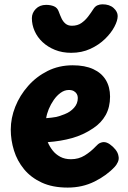

<svg xmlns="http://www.w3.org/2000/svg" viewBox="-20 -850 583 874"><path d="M288.2 3.9Q219.2 3.9 170 -18.9Q120.8 -41.7 89.6 -79.6Q58.4 -117.4 43.7 -164.7Q29 -212 29 -260Q29 -312.6 49.5 -364.1Q70 -415.7 107.7 -458.4Q145.3 -501.2 196.8 -527Q248.3 -552.8 311.1 -552.8Q366.6 -552.8 404.5 -535.3Q442.4 -517.8 461.7 -485.8Q481 -453.9 481 -410Q481 -362.6 461.2 -326.6Q441.3 -290.7 404.1 -266.1Q359.3 -235.8 308.2 -221.5Q257 -207.2 197.3 -202.9Q206.1 -182.4 219.8 -164.9Q233.6 -147.4 254.3 -136.3Q275 -125.2 303.1 -125.2Q337.8 -125.2 365.7 -142.4Q393.6 -159.7 415.4 -183Q426.9 -195.7 435.9 -199.4Q445 -203.2 452 -203.2Q465.6 -203.2 479.8 -193.3Q494.1 -183.4 505.6 -169.2Q517 -154.9 519.3 -139.8Q522.7 -125.6 516.2 -111.8Q509.7 -98.1 502.7 -91.1Q465.7 -51.1 410.3 -23.6Q355 3.9 288.2 3.9ZM190.2 -312.1Q217 -314.1 234.3 -317.4Q251.6 -320.8 276.1 -331.1Q299.8 -340.2 317 -359.3Q334.2 -378.3 334.2 -404Q334.2 -414.1 329.7 -422.1Q325.1 -430.1 316.1 -435.3Q307.1 -440.4 293.3 -440.4Q273.8 -440.4 256.1 -427.6Q238.3 -414.7 224.7 -395Q211 -375.3 201.9 -353.3Q192.9 -331.2 190.2 -312.1ZM303.9 -609.6Q263.4 -609.6 230.4 -622.9Q197.4 -636.2 173.8 -658.3Q150.1 -680.4 137.6 -708.8Q125.1 -737.1 125.1 -767.1Q125.1 -791.1 142.9 -809.4Q160.7 -827.8 189.9 -827.8Q210.4 -827.8 225.8 -821.3Q241.1 -814.9 247.2 -797.8Q253.2 -781.2 260 -766.5Q266.8 -751.8 278.2 -742.3Q289.6 -732.8 307.4 -732.8Q333.3 -732.8 351.1 -745.5Q368.8 -758.2 381.9 -775.6Q395 -792.9 404.1 -807.3Q412.4 -820.9 423.4 -825.7Q434.4 -830.4 446.1 -830.4Q478.7 -830.4 497.2 -813.5Q515.7 -796.6 515.7 -777.1Q515.7 -756.3 500.7 -728Q485.8 -699.7 457.9 -672.6Q430 -645.4 391 -627.5Q352 -609.6 303.9 -609.6Z"/></svg>

Font: Playpen Sans
Style: Regular
Weight: 400
Designer: Laura Meseguer, Veronika Burian, José Scaglione, Kostas Bartsokas, Vera Evstafieva, Tom Grace, Yorlmar Campos
Foundry: TypeTogether
Version: Version 2.000